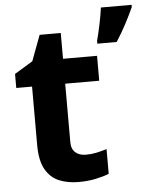

<svg xmlns="http://www.w3.org/2000/svg" viewBox="-54 -805 678 860"><g transform="rotate(-5 285.0 -375.0)"><path d="M308 -109Q333 -109 356 -114Q379 -119 402 -126V-15Q378 -5 342.5 2.5Q307 10 265 10Q216 10 177.5 -6Q139 -22 116.5 -61.5Q94 -101 94 -171V-434H23V-497L105 -547L148 -662H243V-546H396V-434H243V-171Q243 -140 261 -124.5Q279 -109 308 -109ZM570 -750Q555 -717 535 -678.5Q515 -640 489 -600H402V-613Q410 -642 419 -685Q428 -728 432 -760H570Z"/></g></svg>

Font: Noto Sans Devanagari UI
Style: Bold
Weight: 700
Designer: Jelle Bosma - Monotype Design Team
Foundry: Monotype Imaging Inc.
Version: Version 2.004; ttfautohint (v1.8.4.7-5d5b)